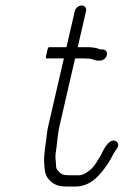

<svg xmlns="http://www.w3.org/2000/svg" viewBox="-20 -628 478 700"><path d="M252.8 -588 222.3 -456H158.3C155.6 -456 153.1 -449.3 150.7 -436C146.8 -422 146.1 -415 148.8 -415H212.8L155.6 -167C151 -147.4 150 -127.4 147.4 -110L143.9 -86C143.1 -70.7 140.1 -56.1 140.7 -42C142.6 -14 141.8 8.9 158 26C172.2 42.4 189.1 52 222 52H256C314 52 349.4 4.9 376.3 -36C387.2 -52.5 394.2 -71.4 405.9 -86C414.7 -97.1 410.7 -108.7 403.6 -113C383.3 -125.3 364.6 -94.4 356.5 -80L348.8 -64C346.2 -58.7 343.5 -54.3 340.8 -51C331.8 -35 319.1 -15.1 304.2 -5C292.4 3.2 282.6 11 265.5 11H232.5C210.2 11 201.4 7 192.2 -5C184.5 -12.9 184.4 -16.2 184.2 -31C182.7 -45 181.2 -54.8 182.9 -69L186 -91C189.6 -116.5 190.4 -140.3 196.6 -167L253.8 -415H287.8C291.8 -415 297.4 -414.7 304.6 -414C318.9 -414 325.8 -405.9 339 -407H346C373.7 -410.4 379.6 -448 352.4 -448H345.4C344.6 -447.3 343.7 -447.7 342.7 -449C333 -453.9 312.7 -456 297.3 -456H263.3L293.8 -588C296.3 -598.8 288.8 -608 277.9 -608C266.9 -608 255.2 -598.8 252.8 -588Z"/></svg>

Font: HoneyBee
Style: SeLitIt
Weight: 300
Foundry: Cannot Into Space Fonts
Version: Version 0.89